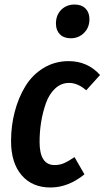

<svg xmlns="http://www.w3.org/2000/svg" viewBox="-20 -813 462 848"><path d="M293 -644Q261.7 -644 244.4 -661.6Q227.1 -679.2 227.1 -709Q227.1 -746.6 250.5 -769.8Q273.9 -793 309.1 -793Q340.3 -793 357.7 -775.4Q375 -757.8 375 -728Q375 -691.4 351.1 -667.7Q327.1 -644 293 -644ZM283.2 -543Q366.7 -543 421.9 -481.9L360.8 -414.1Q323.7 -446.8 285.2 -446.8Q250 -446.8 223.4 -421.9Q196.8 -397 182.6 -356.7Q168.5 -316.4 161.6 -273.4Q154.8 -230.5 154.8 -186Q154.8 -84 221.2 -84Q243.7 -84 262.7 -92.3Q281.7 -100.6 309.1 -119.1L353 -43Q281.2 15.1 203.1 15.1Q122.1 15.1 75.4 -39.3Q28.8 -93.8 28.8 -189.9Q28.8 -256.8 44.9 -318.8Q61 -380.9 91.6 -431.4Q122.1 -481.9 171.9 -512.5Q221.7 -543 283.2 -543Z"/></svg>

Font: Fira Sans Compressed Medium
Style: Italic
Weight: 500
Width: 3
Italic angle: -8°
Designer: Carrois Corporate & Edenspiekermann AG
Foundry: Carrois Corporate GbR & Edenspiekermann AG
Version: Version 4.203;PS 004.203;hotconv 1.0.88;makeotf.lib2.5.64775